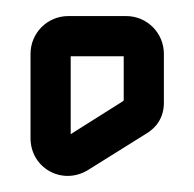

<svg xmlns="http://www.w3.org/2000/svg" viewBox="-20 -140 241 239"><path d="M137 -120H65C39 -120 18 -99 18 -73V32C18 69 57 91 89 72L161 27C175 19 184 6 184 -12V-73C184 -99 163 -120 137 -120ZM68 27V-70H134V-15L133 -14Z"/></svg>

Font: DIN Rundschrift
Style: BreitKont
Weight: 400
Width: 7
Version: Version 1.027